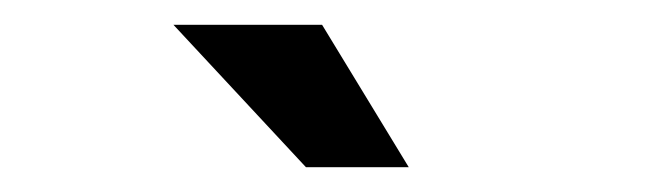

<svg xmlns="http://www.w3.org/2000/svg" viewBox="-20 -882 540 155"><path d="M120 -862H240L310 -747H227Z"/></svg>

Font: kids-team
Style: team
Weight: 400
Designer: Ryoichi Tsunekawa, Thomas Gollenia, Laura Emeder
Foundry: Ryoichi Tsunekawa, Thomas Gollenia, Laura Emeder
Version: Version 2.000